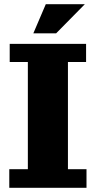

<svg xmlns="http://www.w3.org/2000/svg" viewBox="-20 -890 454 910"><path d="M24 0V-88H112V-596H26V-682H388V-596H302V-88H390V0ZM138 -732 197 -870H382L246 -732Z"/></svg>

Font: Montagu Slab
Style: Bold
Weight: 700
Designer: Florian Karsten
Foundry: Florian Karsten
Version: Version 1.000